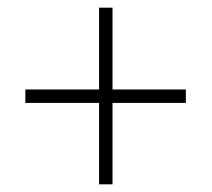

<svg xmlns="http://www.w3.org/2000/svg" viewBox="-20 -603 551 500"><path d="M238 -123H273V-335H464V-370H273V-583H238V-370H46V-335H238Z"/></svg>

Font: Noto Sans Malayalam SemiCondensed ExtraLight
Style: Regular
Weight: 200
Width: 4
Designer: Jelle Bosma - Monotype Design Team
Foundry: Monotype Imaging Inc.
Version: Version 2.104